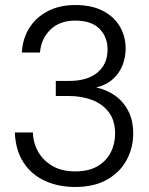

<svg xmlns="http://www.w3.org/2000/svg" viewBox="-20 -732 592 764"><path d="M279 12Q212 12 158.5 -12.5Q105 -37 73.5 -85.5Q42 -134 39 -205H111Q112 -163 132 -128Q152 -93 189 -71.5Q226 -50 279 -50Q332 -50 367 -70Q402 -90 420 -124.5Q438 -159 438 -200Q438 -253 412.5 -286Q387 -319 345.5 -334.5Q304 -350 254 -350H202V-410H255Q328 -410 368 -443.5Q408 -477 408 -535Q408 -585 376 -617.5Q344 -650 279 -650Q218 -650 181 -614.5Q144 -579 139 -523H67Q70 -578 96.5 -620.5Q123 -663 170 -687.5Q217 -712 280 -712Q345 -712 390 -688.5Q435 -665 457.5 -625.5Q480 -586 480 -539Q480 -505 468 -473.5Q456 -442 430 -418Q404 -394 363 -384Q405 -375 438 -351.5Q471 -328 490.5 -290.5Q510 -253 510 -201Q510 -144 484 -95.5Q458 -47 406.5 -17.5Q355 12 279 12Z"/></svg>

Font: DM Sans 36pt Light
Style: Regular
Weight: 300
Designer: Colophon Foundry, Jonny Pinhorn
Foundry: Colophon Foundry
Version: Version 4.004;gftools[0.9.30]